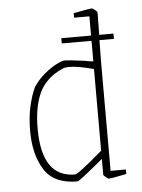

<svg xmlns="http://www.w3.org/2000/svg" viewBox="-49 -677 536 726"><g transform="rotate(-5 219.0 -313.5)"><path d="M402 -19V-2Q343 10 335 10Q333 10 324 3Q315 -4 315 -7V-67Q307 -61 291 -47Q222 10 216 10Q127 10 90.5 -48Q54 -106 54 -195Q54 -247 63.5 -289Q73 -331 87 -360Q105 -387 129.5 -407.5Q154 -428 176 -439Q198 -450 209 -450Q222 -450 282 -442Q303 -438 315 -437V-515H202V-535H315V-608H257V-625Q318 -637 327 -637Q329 -637 338 -630Q347 -623 347 -620L346 -535H400V-515H345L344 -430V-19ZM315 -408Q255 -424 224 -424Q205 -424 195 -419Q133 -391 108 -338Q83 -285 83 -202Q83 -17 209 -17Q221 -17 315 -98Z"/></g></svg>

Font: Grenze Thin
Style: Regular
Weight: 250
Designer: Renata Polastri
Foundry: Omnibus-Type
Version: Version 1.002; ttfautohint (v1.8)